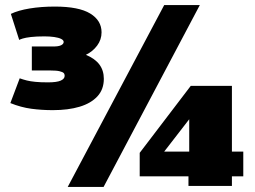

<svg xmlns="http://www.w3.org/2000/svg" viewBox="-20 -736 1011 760"><path d="M21 -328 58 -426Q72 -421 86 -417.5Q100 -414 120 -412Q140 -410 170 -410Q205 -410 220.5 -417Q236 -424 236 -436Q236 -443 232 -447Q228 -451 216 -454Q204 -457 180 -457H106V-552H192Q212 -552 222 -557Q232 -562 232 -570Q232 -577 222 -582Q212 -587 194.5 -589.5Q177 -592 156 -592Q124 -592 102.5 -589.5Q81 -587 70 -583.5Q59 -580 56 -578L23 -681Q52 -695 97.5 -702.5Q143 -710 197 -710Q292 -710 337 -682.5Q382 -655 382 -608Q382 -579 364.5 -555.5Q347 -532 320 -519Q356 -504 373.5 -480.5Q391 -457 391 -424Q391 -382 365.5 -354.5Q340 -327 295 -313.5Q250 -300 189 -300Q145 -300 104 -305.5Q63 -311 21 -328ZM390 4H248L630 -716H771ZM533 -38V-131L735 -396H898V-136H943V-38H898V0H726V-38ZM630 -136H729V-264Z"/></svg>

Font: Georama Black
Style: Regular
Weight: 900
Designer: Jean-Baptiste Levee
Foundry: Production Type
Version: Version 1.001